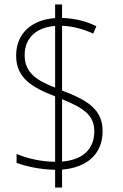

<svg xmlns="http://www.w3.org/2000/svg" viewBox="-20 -779 548 857"><path d="M226 -21V58H257V-22C368 -31 438 -91 438 -194C438 -291 370 -332 257 -375V-664C302 -662 349 -651 396 -629L410 -662C362 -686 311 -697 257 -699V-759H226V-698C125 -692 52 -632 52 -531C52 -430 123 -389 226 -349V-57C163 -57 97 -73 54 -92V-52C94 -37 154 -23 226 -21ZM226 -663V-388C147 -419 90 -452 90 -533C90 -614 148 -658 226 -663ZM257 -58V-336C351 -298 401 -266 401 -193C401 -108 342 -64 257 -58Z"/></svg>

Font: Noto Sans Thai Looped SemiCondensed ExtraLight
Style: Regular
Weight: 200
Width: 4
Designer: Sasikarn Vongin, Ben Mitchell
Foundry: The Fontpad Ltd
Version: Version 1.001